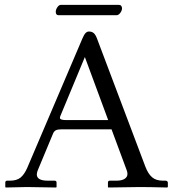

<svg xmlns="http://www.w3.org/2000/svg" viewBox="-20 -791 735 812"><path d="M472.7 -726.6H228Q215.8 -726.6 215.8 -741.2Q215.8 -750.5 222.7 -760.5Q229.5 -770.5 237.8 -770.5H482.4Q489.3 -770.5 492.7 -766.1Q496.1 -761.7 496.1 -755.9Q496.1 -746.6 488.8 -736.6Q481.4 -726.6 472.7 -726.6ZM259.3 -283.2H437.5L338.9 -549.8L235.4 -300.8Q233.4 -296.4 233.4 -292.5Q233.4 -283.2 259.3 -283.2ZM140.1 -71.8Q135.7 -61.5 135.7 -53.2Q135.7 -26.9 182.1 -26.9H210.9Q219.2 -26.9 219.2 -18.6V0L217.3 2Q118.2 0 93.8 0L4.4 2L2.4 0V-18.6Q2.4 -26.9 10.3 -26.9H22Q50.8 -26.9 66.9 -40Q83 -53.2 95.2 -81.1L328.6 -628.4Q335.4 -644.5 341.8 -651.1Q348.1 -657.7 356 -657.7Q368.7 -657.7 376.5 -650.9Q384.3 -644 390.1 -628.4L594.7 -86.4Q606.4 -55.7 623.3 -41.3Q640.1 -26.9 668.9 -26.9H680.2Q683.6 -26.9 686.8 -24.7Q689.9 -22.5 689.9 -18.6V0L686.5 2Q610.4 0 571.3 0L438.5 2L436.5 0V-18.6Q436.5 -26.9 444.3 -26.9H472.2Q495.1 -26.9 507.1 -34.7Q519 -42.5 519 -55.2Q519 -63.5 515.6 -71.8L451.7 -244.1H241.2Q223.6 -244.1 216.1 -240Q208.5 -235.8 204.6 -226.6Z"/></svg>

Font: Libertinage
Style: l
Weight: 400
Designer: OSP
Foundry: OSP
Version: Version 1.0; 2008; OFL relea